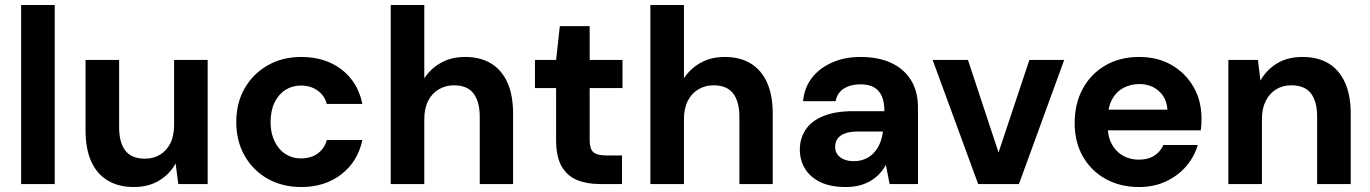

<svg xmlns="http://www.w3.org/2000/svg" viewBox="-20 -740 5509 772"><path d="M65 0V-720H200V0Z M518 12Q457 12 413.5 -14Q370 -40 347 -90.5Q324 -141 324 -215V-499H459V-228Q459 -167 484 -134.5Q509 -102 563 -102Q597 -102 623.5 -118Q650 -134 665 -164Q680 -194 680 -238V-499H815V0H697L686 -83Q663 -40 620 -14Q577 12 518 12Z M1191 12Q1115 12 1056 -21.5Q997 -55 963.5 -114Q930 -173 930 -249Q930 -326 963.5 -384.5Q997 -443 1056 -477Q1115 -511 1191 -511Q1288 -511 1353.5 -460.5Q1419 -410 1437 -322H1294Q1285 -356 1257 -376Q1229 -396 1190 -396Q1155 -396 1127.5 -378.5Q1100 -361 1084 -328Q1068 -295 1068 -249Q1068 -215 1077.5 -188Q1087 -161 1103.5 -142Q1120 -123 1142 -113Q1164 -103 1190 -103Q1216 -103 1237 -111.5Q1258 -120 1273 -137Q1288 -154 1294 -177H1437Q1419 -91 1353 -39.5Q1287 12 1191 12Z M1551 0V-720H1686V-425Q1711 -464 1753 -487.5Q1795 -511 1850 -511Q1912 -511 1955 -484.5Q1998 -458 2020.5 -407.5Q2043 -357 2043 -283V0H1909V-270Q1909 -331 1884 -364Q1859 -397 1805 -397Q1772 -397 1744.5 -381Q1717 -365 1701.5 -334.5Q1686 -304 1686 -260V0Z M2392 0Q2339 0 2299.5 -16.5Q2260 -33 2238 -71.5Q2216 -110 2216 -177V-386H2131V-499H2216L2231 -635H2351V-499H2483V-386H2351V-175Q2351 -141 2366 -128Q2381 -115 2417 -115H2481V0Z M2595 0V-720H2730V-425Q2755 -464 2797 -487.5Q2839 -511 2894 -511Q2956 -511 2999 -484.5Q3042 -458 3064.5 -407.5Q3087 -357 3087 -283V0H2953V-270Q2953 -331 2928 -364Q2903 -397 2849 -397Q2816 -397 2788.5 -381Q2761 -365 2745.5 -334.5Q2730 -304 2730 -260V0Z M3381 12Q3318 12 3277 -8.5Q3236 -29 3216 -63Q3196 -97 3196 -138Q3196 -184 3219.5 -219Q3243 -254 3291 -273.5Q3339 -293 3411 -293H3536Q3536 -330 3525.5 -353.5Q3515 -377 3494 -389Q3473 -401 3439 -401Q3401 -401 3373.5 -384Q3346 -367 3340 -333H3209Q3214 -388 3245 -427.5Q3276 -467 3326.5 -489Q3377 -511 3440 -511Q3511 -511 3562.5 -487.5Q3614 -464 3642.5 -418.5Q3671 -373 3671 -308V0H3557L3542 -77Q3531 -57 3516 -41Q3501 -25 3481 -13Q3461 -1 3436 5.5Q3411 12 3381 12ZM3413 -92Q3439 -92 3460 -101.5Q3481 -111 3495.5 -127.5Q3510 -144 3518.5 -165Q3527 -186 3530 -210V-211H3426Q3396 -211 3376 -203Q3356 -195 3347 -181.5Q3338 -168 3338 -150Q3338 -131 3347.5 -118.5Q3357 -106 3373.5 -99Q3390 -92 3413 -92Z M3913 0 3730 -499H3872L3995 -127L4119 -499H4259L4077 0Z M4560 12Q4484 12 4425.5 -20.5Q4367 -53 4334 -111Q4301 -169 4301 -245Q4301 -323 4333.5 -383Q4366 -443 4424.5 -477Q4483 -511 4560 -511Q4635 -511 4691 -478.5Q4747 -446 4779 -390.5Q4811 -335 4811 -264Q4811 -254 4810.5 -242Q4810 -230 4808 -216H4398V-299H4674Q4671 -346 4639.5 -374Q4608 -402 4561 -402Q4526 -402 4497 -386.5Q4468 -371 4451 -339.5Q4434 -308 4434 -260V-231Q4434 -191 4450 -161Q4466 -131 4494.5 -114.5Q4523 -98 4559 -98Q4596 -98 4621 -114Q4646 -130 4658 -157H4796Q4782 -109 4749 -71Q4716 -33 4668 -10.5Q4620 12 4560 12Z M4919 0V-499H5038L5048 -416Q5072 -459 5114.5 -485Q5157 -511 5217 -511Q5279 -511 5322 -485Q5365 -459 5388 -408Q5411 -357 5411 -283V0H5276V-271Q5276 -332 5251 -364.5Q5226 -397 5172 -397Q5138 -397 5111.5 -381Q5085 -365 5069.5 -334.5Q5054 -304 5054 -261V0Z"/></svg>

Font: DM Sans 20pt
Style: Bold
Weight: 700
Version: Version 4.004;gftools[0.9.30]